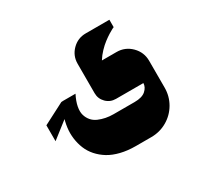

<svg xmlns="http://www.w3.org/2000/svg" viewBox="-104 -472 720 694"><g transform="rotate(-30 256.0 -124.5)"><path d="M36.7 -63 124.3 -131.3H147V-175.3H125.7L36.7 -129.3ZM279.3 97.3H344Q379.7 97.3 409.8 79.8Q440 62.3 457.5 32.2Q475 2 475 -33.7V-145.7Q475 -181.3 449.7 -206.7Q424.3 -232 388.7 -232H327.7Q337.3 -247.7 350.8 -261.8Q364.3 -276 376.7 -285.3Q389 -294.7 400.2 -301.7Q411.3 -308.7 418 -312L424.7 -315V-346H326Q292.7 -346 269.2 -322.5Q245.7 -299 245.7 -265.7V-142.7Q245.7 -119.3 262.2 -102.8Q278.7 -86.3 302.3 -86.3H416.7Q416.3 -69.3 401.3 -56Q386.3 -42.7 354.7 -42.7H267.3Q250.3 -42.7 235.2 -45.7Q220 -48.7 205.8 -54.8Q191.7 -61 182.5 -71.8Q173.3 -82.7 169.2 -96.8Q165 -111 168.8 -131.3Q172.7 -151.7 185 -175.7H130.3Q117.3 -154.3 109.3 -131Q101.3 -107.7 98.3 -84.5Q95.3 -61.3 98.3 -38.8Q101.3 -16.3 109.5 3.8Q117.7 24 132.8 41.2Q148 58.3 168.3 70.8Q188.7 83.3 217 90.3Q245.3 97.3 279.3 97.3Z"/></g></svg>

Font: Jomhuria
Style: Regular
Weight: 400
Designer: Arabic design by Kourosh Beigpour, Latin design by Eben Sorkin, engineering by Lasse Fister and Khaled Hosney
Version: Version 1.0000